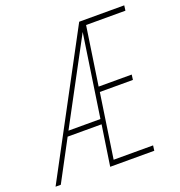

<svg xmlns="http://www.w3.org/2000/svg" viewBox="-143 -820 870 929"><g transform="rotate(-20 292.0 -355.5)"><path d="M494.1 0H267.1L298.3 -207.5H123.5L12.7 0H-14.2L366.2 -710.9H598.1L594.7 -684.6H392.1L347.2 -383.8H517.6L514.2 -357.4H343.8L294.4 -26.4H497.6ZM137.2 -233.4H301.8L365.2 -658.7Z"/></g></svg>

Font: Roboto Mono Thin
Style: Italic
Weight: 250
Designer: Google
Version: Version 2.000985; 2015; ttfautohint (v1.3)